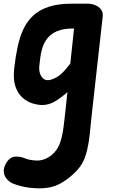

<svg xmlns="http://www.w3.org/2000/svg" viewBox="-26 -561 617 1044"><path d="M51 -186Q58 -251 69.8 -306Q81.5 -361 102.2 -404.5Q123 -448 157 -478.5Q191 -509 241.8 -525Q292.5 -541 364.5 -541H450.5Q471.5 -541 491.2 -533.2Q511 -525.5 523 -510Q535 -494.5 532.5 -471L475 43Q468 108 462 168Q456 228 441.2 278.8Q426.5 329.5 392 366.5Q349 411.5 301.5 437.2Q254 463 190.5 463Q134.5 463 90 451.5Q45.5 440 29 429Q17 421 6.5 406.5Q-4 392 -5.5 371.5Q-7 351 7 326.5Q28.5 291 59.2 290.5Q90 290 117.5 303Q125.5 306 143 309Q160.5 312 176 312Q200.5 312 224.2 301.2Q248 290.5 268.5 269Q291.5 245.5 303 208.2Q314.5 171 320.2 125.2Q326 79.5 331 31L340.5 -60Q310 -32.5 275.5 -11.2Q241 10 204.5 10Q178.5 10 149.5 0.8Q120.5 -8.5 95.8 -30.5Q71 -52.5 58 -90.5Q45 -128.5 51 -186ZM187.5 -200.5Q185 -167 198.5 -146Q212 -125 233.5 -125Q254 -125 285.2 -143Q316.5 -161 356.5 -216.5L376.5 -406H371Q318.5 -406 285 -391.8Q251.5 -377.5 232.8 -354Q214 -330.5 205.2 -303Q196.5 -275.5 193.2 -248.5Q190 -221.5 187.5 -200.5Z"/></svg>

Font: Edu NSW ACT Hand
Style: Regular
Weight: 400
Designer: Tina and Corey Anderson, Eben Sorkin, Mirko Velimirovic
Foundry: Sorkin Type Co.
Version: Version 2.000